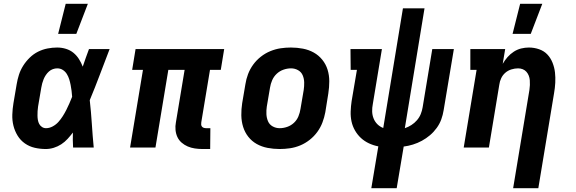

<svg xmlns="http://www.w3.org/2000/svg" viewBox="-20 -779 3040 1014"><path d="M222 8Q192 8 163.5 1.5Q135 -5 111.5 -21.5Q88 -38 73 -62.5Q58 -87 51 -115Q44 -143 45 -173.5Q46 -204 51 -234L68 -334Q72 -359 80 -384Q88 -409 102.5 -432Q117 -455 137 -474.5Q157 -494 181 -506Q205 -518 231 -523Q257 -528 282 -528Q306 -528 328.5 -521Q351 -514 368 -500Q385 -486 397 -467Q409 -448 417 -427Q425 -450 433 -473.5Q441 -497 450 -520H559Q533 -453 507.5 -385Q482 -317 454 -250Q461 -188 465 -125Q469 -62 475 0H366Q365 -20 364.5 -39.5Q364 -59 365 -79Q352 -62 337 -45.5Q322 -29 303.5 -17Q285 -5 264 1.5Q243 8 222 8ZM223 -102Q241 -102 258.5 -111.5Q276 -121 288.5 -135Q301 -149 311.5 -165.5Q322 -182 330.5 -199Q339 -216 346.5 -233Q354 -250 361 -268Q360 -284 358 -299.5Q356 -315 353 -330.5Q350 -346 345.5 -360.5Q341 -375 333 -388Q325 -401 312 -409.5Q299 -418 282 -418Q271 -418 259.5 -414Q248 -410 238.5 -401.5Q229 -393 222 -382.5Q215 -372 210.5 -361Q206 -350 203 -339Q200 -328 198 -316L181 -216Q179 -204 178.5 -192Q178 -180 178 -168.5Q178 -157 180 -145.5Q182 -134 187 -124.5Q192 -115 201.5 -108.5Q211 -102 223 -102ZM287 -600 327 -759H444L383 -600Z M1090 8H1050Q1029 8 1009 5Q989 2 971.5 -5.5Q954 -13 939.5 -25.5Q925 -38 917 -55Q909 -72 907 -92.5Q905 -113 909 -133L955 -410H869L801 0H667L735 -410H678L696 -520H1164L1146 -410H1089L1043 -133Q1042 -127 1042.5 -121Q1043 -115 1046.5 -110.5Q1050 -106 1056 -104Q1062 -102 1069 -102H1091Z M1457 8Q1424 8 1393 2Q1362 -4 1336 -18.5Q1310 -33 1291.5 -56.5Q1273 -80 1264 -109Q1255 -138 1254.5 -170Q1254 -202 1259 -234L1276 -334Q1280 -361 1290 -387.5Q1300 -414 1317 -437.5Q1334 -461 1357.5 -479.5Q1381 -498 1408 -509Q1435 -520 1462 -524Q1489 -528 1516 -528Q1549 -528 1580 -522Q1611 -516 1637 -501.5Q1663 -487 1682 -463.5Q1701 -440 1710 -411Q1719 -382 1719 -350Q1719 -318 1714 -286L1698 -186Q1693 -159 1683 -132.5Q1673 -106 1656 -82.5Q1639 -59 1615.5 -40.5Q1592 -22 1565.5 -11Q1539 0 1511.5 4Q1484 8 1457 8ZM1457 -102Q1477 -102 1497 -109Q1517 -116 1532.5 -130.5Q1548 -145 1556 -164.5Q1564 -184 1567 -204L1584 -304Q1587 -324 1586.5 -344Q1586 -364 1578.5 -381.5Q1571 -399 1554 -408.5Q1537 -418 1517 -418Q1497 -418 1477 -411Q1457 -404 1441.5 -389.5Q1426 -375 1417.5 -355.5Q1409 -336 1406 -316L1389 -216Q1386 -196 1387 -176Q1388 -156 1395.5 -138.5Q1403 -121 1420 -111.5Q1437 -102 1457 -102Z M1941 215 1978 -6Q1952 -11 1928.5 -22Q1905 -33 1886.5 -50Q1868 -67 1855 -89.5Q1842 -112 1836.5 -137.5Q1831 -163 1832 -190.5Q1833 -218 1837 -245L1865 -410H1832L1831 -520H1997L1949 -230Q1945 -210 1945.5 -190.5Q1946 -171 1953 -153.5Q1960 -136 1973 -123Q1986 -110 2004 -103L2108 -735H2222L2118 -102Q2136 -108 2152.5 -118.5Q2169 -129 2182 -144Q2195 -159 2202 -176.5Q2209 -194 2212 -212L2263 -520H2377L2323 -197Q2319 -172 2310.5 -148.5Q2302 -125 2286.5 -103.5Q2271 -82 2251 -65Q2231 -48 2208 -35.5Q2185 -23 2160.5 -15.5Q2136 -8 2112 -5L2075 215Z M2690 215 2776 -304Q2778 -317 2778.5 -330Q2779 -343 2778 -355.5Q2777 -368 2772.5 -379.5Q2768 -391 2760 -400Q2752 -409 2740.5 -413.5Q2729 -418 2716 -418Q2699 -418 2681 -412.5Q2663 -407 2649 -395Q2635 -383 2627 -366Q2619 -349 2617 -332L2562 0H2429L2497 -410H2464V-520H2648L2635 -442Q2646 -461 2660.5 -477.5Q2675 -494 2693.5 -506Q2712 -518 2732.5 -523Q2753 -528 2773 -528Q2801 -528 2827 -519Q2853 -510 2870.5 -491.5Q2888 -473 2898 -448Q2908 -423 2911 -396.5Q2914 -370 2912.5 -342Q2911 -314 2906 -286L2823 215ZM2687 -600 2727 -759H2844L2783 -600Z"/></svg>

Font: Iosevka HT Extrabold Extended
Style: Italic
Weight: 800
Width: 7
Italic angle: -9°
Monospace: yes
Designer: Belleve Invis
Foundry: Belleve Invis
Version: Version 32.3.0; ttfautohint (v1.8.4)